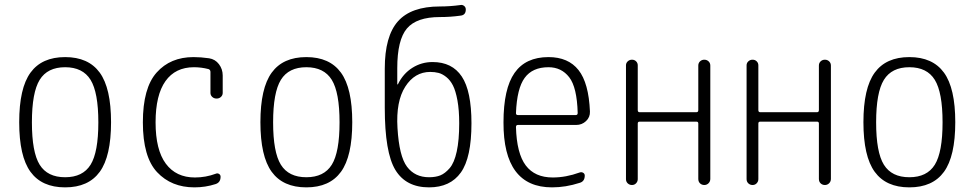

<svg xmlns="http://www.w3.org/2000/svg" viewBox="-20 -767 4040 796"><path d="M355.5 -436Q323.2 -488.3 250 -488.3Q176.8 -488.3 144.5 -436Q112.3 -383.8 112.3 -259.8Q112.3 -135.7 144.5 -84Q176.8 -32.2 250 -32.2Q323.2 -32.2 355.5 -84Q387.7 -135.7 387.7 -259.8Q387.7 -383.8 355.5 -436ZM393.6 -54.7Q346.7 9.8 250 9.8Q153.3 9.8 106.4 -54.7Q59.6 -119.1 59.6 -260.3Q59.6 -401.4 106.4 -465.8Q153.3 -530.3 250 -530.3Q346.7 -530.3 393.6 -465.8Q440.4 -401.4 440.4 -260.3Q440.4 -119.1 393.6 -54.7Z M786.1 9.8Q690.4 9.8 631.3 -53.2Q572.3 -116.2 572.3 -259.8Q572.3 -402.3 629.4 -466.3Q686.5 -530.3 782.2 -530.3Q812.5 -530.3 846.7 -525.4Q872.1 -521.5 887.7 -501Q903.3 -480.5 903.3 -454.1V-381.8Q903.3 -372.1 896 -365.2Q888.7 -358.4 877.9 -358.4Q867.2 -358.4 859.9 -365.2Q852.5 -372.1 852.5 -381.8V-468.8Q852.5 -477.5 844.7 -480.5Q814.5 -488.3 784.2 -488.3Q707 -488.3 666 -430.7Q625 -373 625 -259.8Q625 -145.5 667.5 -88.4Q710 -31.2 788.1 -31.2Q833 -31.2 875 -46.9Q881.8 -49.8 888.2 -45.9Q894.5 -42 894.5 -34.2Q894.5 -10.7 874 -3.9Q832 9.8 786.1 9.8Z M1355.5 -436Q1323.2 -488.3 1250 -488.3Q1176.8 -488.3 1144.5 -436Q1112.3 -383.8 1112.3 -259.8Q1112.3 -135.7 1144.5 -84Q1176.8 -32.2 1250 -32.2Q1323.2 -32.2 1355.5 -84Q1387.7 -135.7 1387.7 -259.8Q1387.7 -383.8 1355.5 -436ZM1393.6 -54.7Q1346.7 9.8 1250 9.8Q1153.3 9.8 1106.4 -54.7Q1059.6 -119.1 1059.6 -260.3Q1059.6 -401.4 1106.4 -465.8Q1153.3 -530.3 1250 -530.3Q1346.7 -530.3 1393.6 -465.8Q1440.4 -401.4 1440.4 -260.3Q1440.4 -119.1 1393.6 -54.7Z M1763.7 -468.8Q1699.2 -468.8 1660.2 -407.7Q1621.1 -346.7 1627.9 -236.3Q1634.8 -119.1 1667.5 -75.7Q1700.2 -32.2 1758.8 -32.2Q1786.1 -32.2 1805.7 -40Q1825.2 -47.9 1844.2 -69.8Q1863.3 -91.8 1873.5 -138.7Q1883.8 -185.5 1883.8 -255.9Q1883.8 -310.5 1876.5 -350.6Q1869.1 -390.6 1857.9 -412.6Q1846.7 -434.6 1830.1 -447.8Q1813.5 -460.9 1797.9 -464.8Q1782.2 -468.8 1763.7 -468.8ZM1758.8 9.8Q1663.1 9.8 1619.1 -62.5Q1575.2 -134.8 1575.2 -320.3V-482.4Q1575.2 -617.2 1629.9 -678.7Q1684.6 -740.2 1803.7 -740.2Q1845.7 -740.2 1888.7 -746.1Q1896.5 -748 1903.8 -742.7Q1911.1 -737.3 1911.1 -727.5Q1911.1 -704.1 1888.7 -702.1Q1847.7 -696.3 1803.7 -696.3Q1707 -696.3 1667 -648.9Q1627 -601.6 1627 -484.4V-418Q1627 -417 1627.9 -417Q1629.9 -417 1629.9 -418Q1651.4 -461.9 1689.5 -485.8Q1727.5 -509.8 1773.4 -509.8Q1854.5 -509.8 1894.5 -449.7Q1934.6 -389.6 1934.6 -255.9Q1934.6 -113.3 1890.6 -51.8Q1846.7 9.8 1758.8 9.8Z M2253.9 -488.3Q2187.5 -488.3 2155.3 -444.3Q2123 -400.4 2119.1 -297.9Q2119.1 -290 2127 -290H2367.2Q2375 -290 2375 -298.8Q2372.1 -405.3 2339.8 -446.8Q2307.6 -488.3 2253.9 -488.3ZM2268.6 9.8Q2066.4 9.8 2067.4 -259.8Q2067.4 -399.4 2113.3 -464.8Q2159.2 -530.3 2253.9 -530.3Q2335.9 -530.3 2378.4 -476.6Q2420.9 -422.9 2425.8 -304.7Q2426.8 -281.2 2409.7 -265.1Q2392.6 -249 2369.1 -249H2127Q2119.1 -249 2119.1 -240.2Q2122.1 -130.9 2159.7 -81.1Q2197.3 -31.2 2271.5 -31.2Q2326.2 -31.2 2382.8 -51.8Q2390.6 -54.7 2397.5 -50.8Q2404.3 -46.9 2404.3 -39.1Q2404.3 -14.6 2382.8 -8.8Q2325.2 9.8 2268.6 9.8Z M2575.2 -24.4V-496.1Q2575.2 -505.9 2582.5 -512.7Q2589.8 -519.5 2600.1 -519.5Q2610.4 -519.5 2617.2 -512.7Q2624 -505.9 2624 -496.1V-310.5Q2624 -301.8 2631.8 -301.8H2867.2Q2875 -301.8 2875 -310.5V-495.1Q2875 -505.9 2882.3 -512.7Q2889.6 -519.5 2899.9 -519.5Q2910.2 -519.5 2917.5 -512.7Q2924.8 -505.9 2924.8 -495.1V-25.4Q2924.8 -14.6 2917.5 -7.3Q2910.2 0 2899.9 0Q2889.6 0 2882.3 -6.8Q2875 -13.7 2875 -25.4V-254.9Q2875 -262.7 2867.2 -262.7H2631.8Q2624 -262.7 2624 -254.9V-24.4Q2624 -14.6 2617.2 -7.3Q2610.4 0 2600.1 0Q2589.8 0 2582.5 -6.8Q2575.2 -13.7 2575.2 -24.4Z M3075.2 -24.4V-496.1Q3075.2 -505.9 3082.5 -512.7Q3089.8 -519.5 3100.1 -519.5Q3110.4 -519.5 3117.2 -512.7Q3124 -505.9 3124 -496.1V-310.5Q3124 -301.8 3131.8 -301.8H3367.2Q3375 -301.8 3375 -310.5V-495.1Q3375 -505.9 3382.3 -512.7Q3389.6 -519.5 3399.9 -519.5Q3410.2 -519.5 3417.5 -512.7Q3424.8 -505.9 3424.8 -495.1V-25.4Q3424.8 -14.6 3417.5 -7.3Q3410.2 0 3399.9 0Q3389.6 0 3382.3 -6.8Q3375 -13.7 3375 -25.4V-254.9Q3375 -262.7 3367.2 -262.7H3131.8Q3124 -262.7 3124 -254.9V-24.4Q3124 -14.6 3117.2 -7.3Q3110.4 0 3100.1 0Q3089.8 0 3082.5 -6.8Q3075.2 -13.7 3075.2 -24.4Z M3855.5 -436Q3823.2 -488.3 3750 -488.3Q3676.8 -488.3 3644.5 -436Q3612.3 -383.8 3612.3 -259.8Q3612.3 -135.7 3644.5 -84Q3676.8 -32.2 3750 -32.2Q3823.2 -32.2 3855.5 -84Q3887.7 -135.7 3887.7 -259.8Q3887.7 -383.8 3855.5 -436ZM3893.6 -54.7Q3846.7 9.8 3750 9.8Q3653.3 9.8 3606.4 -54.7Q3559.6 -119.1 3559.6 -260.3Q3559.6 -401.4 3606.4 -465.8Q3653.3 -530.3 3750 -530.3Q3846.7 -530.3 3893.6 -465.8Q3940.4 -401.4 3940.4 -260.3Q3940.4 -119.1 3893.6 -54.7Z"/></svg>

Font: Rounded Mgen+ 1mn light
Style: Regular
Weight: 200
Designer: [Source Han Sans]
Ryoko NISHIZUKA  (kana & ideographs); Paul D. Hunt (Latin, Greek & Cyrillic); Wenlong ZHANG  (bopomofo
Version: Version 1.059.20150602